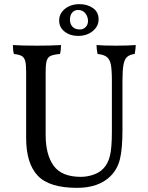

<svg xmlns="http://www.w3.org/2000/svg" viewBox="-20 -896 715 925"><path d="M513 -48Q456 9 351 9Q217 9 161.5 -50Q106 -109 106 -231V-549Q106 -585 101.5 -602Q97 -619 85 -626Q73 -633 47 -636Q42 -654 42 -679Q82 -676 158 -676Q229 -676 274 -679Q274 -654 269 -636Q237 -633 223.5 -626.5Q210 -620 205 -603.5Q200 -587 200 -549V-245Q200 -151 238.5 -97.5Q277 -44 370 -44Q398 -44 427.5 -53.5Q457 -63 476 -82Q500 -106 509.5 -144.5Q519 -183 519 -261V-509Q519 -560 514 -585Q509 -610 494.5 -621.5Q480 -633 450 -636Q445 -661 445 -679Q479 -676 539 -676Q595 -676 634 -679Q634 -664 629 -636Q605 -633 592.5 -622Q580 -611 575 -584.5Q570 -558 570 -509V-269Q570 -179 558 -130Q546 -81 513 -48ZM265 -797Q265 -831 293 -853.5Q321 -876 363 -876Q401 -876 428 -857Q455 -838 455 -803Q455 -769 426.5 -746Q398 -723 356 -723Q318 -723 291.5 -743.5Q265 -764 265 -797ZM404 -795Q404 -815 391.5 -831.5Q379 -848 356 -848Q339 -848 328 -835.5Q317 -823 317 -801Q317 -780 329.5 -767Q342 -754 365 -754Q381 -754 392.5 -765.5Q404 -777 404 -795Z"/></svg>

Font: Vollkorn SC
Style: Regular
Weight: 400
Designer: Friedrich Althausen
Foundry: Friedrich Althausen
Version: Version 4.015